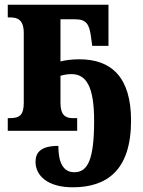

<svg xmlns="http://www.w3.org/2000/svg" viewBox="-20 -556 606 816"><path d="M289 240C433 240 537 169 537 -44C537 -228 453 -304 318 -304C285 -304 257 -300 237 -295V-474H300C348 -474 359 -451 366 -405L372 -361H441V-536H13V-482H23C56 -482 81 -471 81 -415V-119C81 -67 63 -54 23 -54H13V0H308V-54H289C259 -54 237 -66 237 -119V-234C252 -238 266 -241 284 -241C347 -241 380 -187 380 -43C380 120 354 176 296 176C248 176 228 134 228 64C151 64 131 94 131 132C131 190 182 240 289 240Z"/></svg>

Font: Noto Serif Condensed ExtraBold
Style: Regular
Weight: 800
Width: 3
Designer: Monotype Design Team
Foundry: Monotype Imaging Inc.
Version: Version 2.013